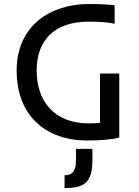

<svg xmlns="http://www.w3.org/2000/svg" viewBox="-20 -705 707 974"><path d="M422.4 7.8C492.7 7.8 555.7 1 585 -6.8V-332H487.3V-81.5C466.8 -79.6 447.3 -79.1 431.2 -79.1C249.5 -79.1 166 -197.3 166 -346.7C166 -498 252 -595.2 430.7 -595.2C495.1 -595.2 536.1 -590.8 561.5 -584.5V-678.2C532.2 -682.1 488.3 -684.6 429.7 -684.6C239.3 -684.6 64.5 -577.6 64.5 -346.7C64.5 -115.7 214.8 7.8 422.4 7.8ZM307.6 249C410.2 249 448.7 219.7 448.7 106V50.3H365.7V106C365.7 166 344.2 184.1 307.6 184.1Z"/></svg>

Font: Inder
Style: Regular
Weight: 400
Designer: Irina Smirnova
Foundry: Irina Smirnova
Version: Version 1.001